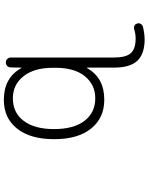

<svg xmlns="http://www.w3.org/2000/svg" viewBox="98 -694 803 1040"><g transform="rotate(-90 500.0 -174.5)"><path d="M487.3 -60.5Q560.5 -60.5 606.4 -116.7Q652.3 -172.9 652.3 -275.4V-291Q652.3 -390.6 606.9 -448.7Q561.5 -506.8 487.3 -506.8Q409.2 -506.8 364.7 -448.2Q320.3 -389.6 320.3 -283.7Q320.3 -177.7 364.7 -119.1Q409.2 -60.5 487.3 -60.5ZM653.3 -103.5Q653.3 -105.5 651.9 -106Q650.4 -106.4 650.4 -104.5Q597.7 -11.7 480.5 -11.7Q479.5 -11.7 478.5 -11.7Q380.9 -11.7 323.2 -83Q265.6 -154.3 265.6 -283.2Q265.6 -412.1 322.8 -483.9Q379.9 -555.7 478.5 -555.7Q597.7 -555.7 650.4 -461.9Q650.4 -460 651.9 -460.4Q653.3 -460.9 653.3 -462.9L654.3 -518.6Q654.3 -529.3 662.1 -537.1Q669.9 -544.9 681.2 -544.9Q692.4 -544.9 700.2 -537.1Q708 -529.3 708 -517.6V42Q708 105.5 731.4 131.8Q754.9 158.2 810.5 158.2Q835.9 158.2 861.3 150.4Q871.1 147.5 880.4 151.9Q889.6 156.2 891.6 166Q893.6 169.9 893.6 173.8Q893.6 179.7 890.6 184.6Q885.7 194.3 876 197.3Q841.8 206.1 807.6 207Q727.5 207 690.4 167.5Q653.3 127.9 653.3 42Z"/></g></svg>

Font: Rounded Mgen+ 1m light
Style: Regular
Weight: 200
Designer: [Source Han Sans]
Ryoko NISHIZUKA  (kana & ideographs); Paul D. Hunt (Latin, Greek & Cyrillic); Wenlong ZHANG  (bopomofo
Version: Version 1.059.20150602